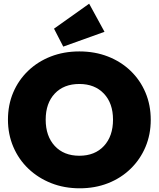

<svg xmlns="http://www.w3.org/2000/svg" viewBox="-20 -1004 858 1038"><path d="M411 14Q327 14 256.5 -14Q186 -42 133.5 -92Q81 -142 52 -210Q23 -278 23 -357Q23 -437 51.5 -504Q80 -571 132 -621Q184 -671 254.5 -698.5Q325 -726 409 -726Q493 -726 563.5 -698.5Q634 -671 686 -621Q738 -571 766.5 -503.5Q795 -436 795 -356Q795 -277 766.5 -209.5Q738 -142 686 -91.5Q634 -41 564 -13.5Q494 14 411 14ZM409 -162Q493 -162 542 -215Q591 -268 591 -357Q591 -446 541.5 -498Q492 -550 409 -550Q325 -550 276 -498Q227 -446 227 -357Q227 -268 276 -215Q325 -162 409 -162ZM322 -752 272 -849 462 -984 545 -832Z"/></svg>

Font: Outfit Black
Style: Regular
Weight: 900
Designer: Rodrigo Fuenzalida
Foundry: fragTYPE
Version: Version 1.100; ttfautohint (v1.8.4.7-5d5b)